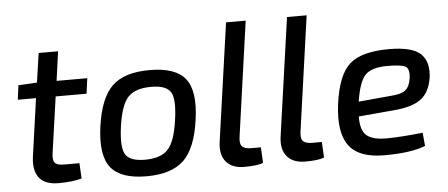

<svg xmlns="http://www.w3.org/2000/svg" viewBox="-49 -811 2184 935"><g transform="rotate(-5 1043.0 -343.5)"><path d="M225 -413 186 -139Q181 -104 192.5 -91.5Q204 -79 239 -79H312L316 -4Q272 9 202 9Q137 9 108.5 -27Q80 -63 89 -130L129 -413H40L49 -483L140 -488L161 -631H256L236 -488H386L376 -413Z M692 -501Q818 -501 866 -440.5Q914 -380 894 -240Q875 -102 815 -44.5Q755 13 632 13Q507 13 458.5 -47.5Q410 -108 429 -247Q448 -385 507.5 -443Q567 -501 692 -501ZM692 -419Q615 -419 579.5 -382Q544 -345 529 -240Q515 -139 536.5 -103.5Q558 -68 632 -68Q710 -68 745 -106.5Q780 -145 794 -247Q809 -348 787.5 -383.5Q766 -419 692 -419Z M1179 -700 1100 -139Q1095 -106 1107 -92.5Q1119 -79 1153 -79H1199L1203 -3Q1176 9 1110 9Q1052 9 1022.5 -25Q993 -59 1001 -121L1083 -700Z M1477 -700 1398 -139Q1393 -106 1405 -92.5Q1417 -79 1451 -79H1497L1501 -3Q1474 9 1408 9Q1350 9 1320.5 -25Q1291 -59 1299 -121L1381 -700Z M1990 -81 1996 -16Q1925 12 1795 12Q1670 12 1622 -53.5Q1574 -119 1592 -257Q1611 -398 1669.5 -449.5Q1728 -501 1862 -501Q1976 -501 2017 -461Q2058 -421 2047 -343Q2035 -272 1991 -240.5Q1947 -209 1856 -202L1687 -187Q1686 -118 1716 -93.5Q1746 -69 1810 -69Q1878 -69 1990 -81ZM1693 -259 1856 -274Q1902 -277 1923 -293.5Q1944 -310 1950 -351Q1956 -398 1934.5 -409Q1913 -420 1847 -420Q1771 -420 1739.5 -388.5Q1708 -357 1693 -259Z"/></g></svg>

Font: Exo 2.0 Medium
Style: Italic
Weight: 500
Italic angle: -8°
Designer: Natanael Gama
Version: Version 1.001;PS 001.001;hotconv 1.0.70;makeotf.lib2.5.58329